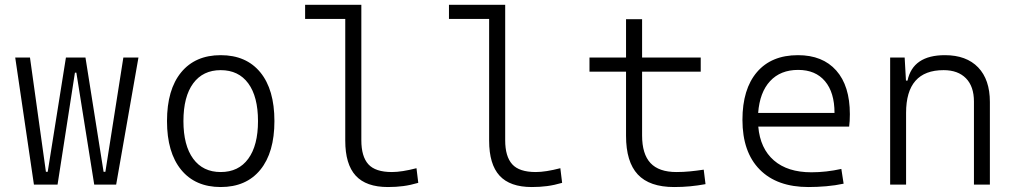

<svg xmlns="http://www.w3.org/2000/svg" viewBox="-20 -752 4142 782"><path d="M118.2 0 42 -517.6H102.1L167 -52.2H174.3L248.5 -517.6H328.1L401.9 -52.2H409.2L482.4 -517.6H543.9L453.1 0H363.8L291 -456.1H285.2L214.4 0Z M878.9 9.8Q775.4 9.8 717.8 -60.5Q660.2 -130.9 660.2 -258.8Q660.2 -387.2 717.8 -457.3Q775.4 -527.3 878.9 -527.3Q982.9 -527.3 1040.3 -457.3Q1097.7 -387.2 1097.7 -258.8Q1097.7 -130.9 1040.3 -60.5Q982.9 9.8 878.9 9.8ZM878.9 -51.3Q951.7 -51.3 991.2 -105.5Q1030.8 -159.7 1030.8 -258.8Q1030.8 -358.4 991.2 -412.4Q951.7 -466.3 878.9 -466.3Q806.6 -466.3 766.8 -412.4Q727.1 -358.4 727.1 -258.8Q727.1 -159.7 766.8 -105.5Q806.6 -51.3 878.9 -51.3Z M1560.1 9.8Q1471.2 9.8 1428.7 -36.6Q1386.2 -83 1386.2 -179.2V-674.8H1222.7V-732.4H1451.7V-180.7Q1451.7 -114.7 1480.2 -83Q1508.8 -51.3 1576.2 -51.3Q1616.2 -51.3 1676.3 -66.9L1683.6 -7.3Q1651.9 2 1622.6 5.9Q1593.3 9.8 1560.1 9.8Z M2146 9.8Q2057.1 9.8 2014.6 -36.6Q1972.2 -83 1972.2 -179.2V-674.8H1808.6V-732.4H2037.6V-180.7Q2037.6 -114.7 2066.2 -83Q2094.7 -51.3 2162.1 -51.3Q2202.1 -51.3 2262.2 -66.9L2269.5 -7.3Q2237.8 2 2208.5 5.9Q2179.2 9.8 2146 9.8Z M2725.6 9.8Q2625.5 9.8 2577.6 -41.5Q2529.8 -92.8 2529.8 -198.7V-460H2380.9V-517.6H2529.8V-673.8H2595.2V-517.6H2834V-460H2595.2V-200.2Q2595.2 -124.5 2629.4 -87.9Q2663.6 -51.3 2735.4 -51.3Q2763.7 -51.3 2790.3 -54Q2816.9 -56.6 2846.2 -61L2853.5 -2Q2821.3 3.9 2790.8 6.8Q2760.3 9.8 2725.6 9.8Z M3272.9 9.8Q3144.5 9.8 3074.2 -61.5Q3003.9 -132.8 3003.9 -263.7Q3003.9 -389.2 3063 -458.3Q3122.1 -527.3 3230 -527.3Q3330.6 -527.3 3386 -464.8Q3441.4 -402.3 3441.4 -287.1Q3441.4 -256.8 3438.5 -236.3H3068.4Q3076.2 -147 3132.1 -98.6Q3188 -50.3 3284.7 -50.3Q3345.2 -50.3 3406.7 -64L3416 -3.9Q3382.3 3.4 3345 6.6Q3307.6 9.8 3272.9 9.8ZM3231 -467.3Q3158.7 -467.3 3116.5 -421.6Q3074.2 -376 3067.9 -292H3378.9Q3378.9 -375.5 3340.1 -421.4Q3301.3 -467.3 3231 -467.3Z M3605.5 0V-517.6H3664.6L3669.9 -423.8H3676.3Q3698.2 -527.3 3828.6 -527.3Q3916 -527.3 3963.9 -477.5Q4011.7 -427.7 4011.7 -336.9V0H3946.8V-338.4Q3946.8 -399.9 3914.3 -433.1Q3881.8 -466.3 3823.2 -466.3Q3670.4 -466.3 3670.4 -292.5V0Z"/></svg>

Font: Caskaydia Cove Light
Style: Regular
Weight: 300
Monospace: yes
Designer: Aaron Bell
Foundry: Saja Typeworks
Version: Version 4.300; ttfautohint (v1.8.3)